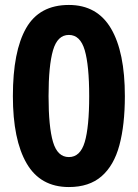

<svg xmlns="http://www.w3.org/2000/svg" viewBox="-20 -745 557 775"><path d="M258 10Q143 10 87.5 -85.5Q32 -181 32 -357Q32 -538 85.5 -631.5Q139 -725 258 -725Q372 -725 428 -630Q484 -535 484 -357Q484 -241 462 -159Q440 -77 390 -33.5Q340 10 258 10ZM258 -111Q304 -111 322 -171.5Q340 -232 340 -357Q340 -481 322 -542.5Q304 -604 258 -604Q212 -604 194 -542Q176 -480 176 -357Q176 -233 194 -172Q212 -111 258 -111Z"/></svg>

Font: Noto Sans Devanagari UI SemiCondensed
Style: Bold
Weight: 700
Width: 4
Designer: Jelle Bosma - Monotype Design Team
Foundry: Monotype Imaging Inc.
Version: Version 2.004; ttfautohint (v1.8.4.7-5d5b)